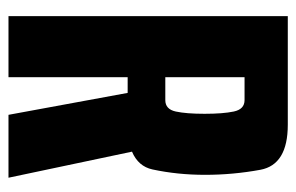

<svg xmlns="http://www.w3.org/2000/svg" viewBox="-146 -570 715 464"><g transform="rotate(90 212.0 -337.5)"><path d="M18.5 0V-675H281Q377.5 -675 389.8 -608.8Q402 -542.5 402 -475Q402 -408.5 389 -348Q381.5 -313.5 346 -298.5L409 0H257L204 -288H166V0ZM166 -379H221.5Q243.5 -379 249 -404.2Q254.5 -429.5 254.5 -474Q254.5 -518.5 249 -544.5Q243.5 -570.5 221.5 -570.5H166Z"/></g></svg>

Font: Anybody Condensed Regular
Style: Bold
Weight: 700
Width: 3
Designer: Tyler Finck
Foundry: Etcetera Type Company
Version: Version 1.010; ttfautohint (v1.8.3) -l 8 -r 50 -G 200 -x 14 